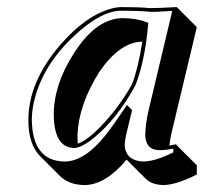

<svg xmlns="http://www.w3.org/2000/svg" viewBox="-20 -456 576 542"><path d="M199.7 -50.3Q240.2 -65.4 300.3 -140.1Q331.5 -179.2 353 -219.2Q370.1 -263.7 381.8 -338.4Q318.8 -337.9 260.3 -252.9Q202.6 -161.1 198.7 -76.7Q198.7 -61.5 199.7 -50.3ZM337.4 -5.4Q277.8 65.9 218.8 66.4Q174.8 65.9 149.4 41L92.8 -15.6Q60.1 -49.3 60.1 -117.2Q60.1 -224.6 149.9 -329.1Q221.2 -411.6 293.9 -431.6Q310.1 -436 323.2 -436Q377 -436 402.8 -433.1Q414.1 -432.6 479 -436L535.6 -379.4L464.4 -81.5Q460 -62 458 -44.9Q468.3 -46.9 477.1 -48.8L479 -45.9L535.6 10.7V36.6Q476.6 66.4 440.4 66.4Q409.2 65.4 392.1 49.3ZM398.4 -140.1 466.3 -425.3Q412.6 -421.4 401.9 -422.9Q374 -425.8 323.2 -425.8Q265.1 -425.8 189 -354.5Q98.6 -269.5 75.7 -168Q69.8 -141.1 69.8 -117.2Q71.8 -1.5 162.1 0Q218.3 0 277.3 -73.7Q298.3 -100.1 331.5 -149.4L338.4 -159.7L353 -145L338.9 -87.4Q332 -60.1 332 -43Q336.9 -2.4 383.8 0Q418.9 -0.5 469.2 -25.9V-36.6Q446.8 -31.7 429.2 -32.2Q397.5 -32.2 391.1 -63.5Q390.1 -69.3 390.1 -74.2Q390.6 -105.5 398.4 -140.1ZM362.3 -215.3 361.8 -214.4Q311.5 -121.6 244.6 -66.4Q210 -38.6 189 -38.1Q132.3 -40 131.8 -132.8Q131.8 -216.8 188 -304.7Q246.6 -397 315.9 -404.3Q321.3 -404.8 326.2 -404.8Q365.7 -404.3 391.6 -394L398.9 -391.6L397.9 -383.8Q389.2 -284.7 362.3 -215.3Z"/></svg>

Font: Linux Biolinum Shadow O
Style: Italic
Weight: 400
Italic angle: -12°
Designer: Philipp H. Poll
Foundry: Philipp H. Poll
Version: Version 0.6.2